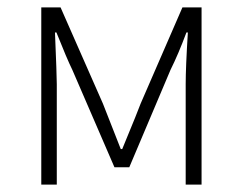

<svg xmlns="http://www.w3.org/2000/svg" viewBox="-20 -500 658 520"><path d="M91.8 0V-480H144L258.8 -219.2L307.1 -96.2H311Q356 -205.1 360.8 -219.2L474.1 -480H525.9V0H482.9V-272Q482.9 -317.9 488.8 -412.1H484.9Q462.9 -353 441.9 -311L330.1 -46.9H290L175.8 -311Q161.6 -339.8 132.8 -412.1H128.9Q133.8 -294.9 133.8 -272V0Z"/></svg>

Font: SourceSansPro-Light
Style: Regular
Weight: 300
Designer: Paul D. Hunt
Foundry: Adobe Systems Incorporated
Version: Version 2.020;PS 2.0;hotconv 1.0.86;makeotf.lib2.5.63406